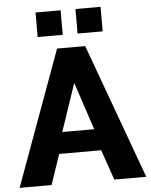

<svg xmlns="http://www.w3.org/2000/svg" viewBox="-60 -957 790 1006"><g transform="rotate(-5 335.0 -454.0)"><path d="M261 -710H409L668 0H500L445 -159H224L170 0H2ZM418 -272 335 -523 250 -272ZM165 -779V-908H297V-779ZM375 -779V-908H507V-779Z"/></g></svg>

Font: Boldmen
Style: Bold
Weight: 700
Designer: Matt McInerney, Pablo Impallari, Rodrigo Fuenzalida
Foundry: LIVING CONCEPT
Version: Version 1.000